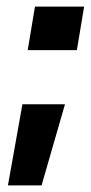

<svg xmlns="http://www.w3.org/2000/svg" viewBox="-20 -472 275 582"><path d="M177 -156 106 90H4L48 -156ZM235 -452 213 -320H64L86 -452Z"/></svg>

Font: Relentless
Style: Condensed Bold Italic
Weight: 700
Width: 3
Italic angle: -7°
Designer: Sparks studio
Foundry: Sparks Studio
Version: Version 1.101